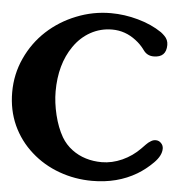

<svg xmlns="http://www.w3.org/2000/svg" viewBox="-52 -758 777 814"><g transform="rotate(5 337.0 -350.5)"><path d="M646.5 -178.2Q656.2 -168.5 656.2 -154.8Q656.2 -125 625 -93.8Q593.8 -62.5 558.6 -41.5Q476.6 7.3 369.6 7.3Q295.9 7.3 229 -17.1Q161.6 -41.5 109.9 -87.9Q57.6 -134.3 28.3 -198.2Q-0.5 -262.2 -0.5 -337.9Q-0.5 -415 30.8 -482.9Q62 -551.3 116.2 -601.6Q170.9 -651.9 241.2 -679.7Q311.5 -708 387.7 -708Q445.8 -708 503.4 -691.9Q561.5 -675.8 605.5 -646Q607.4 -644.5 613.8 -639.2Q620.1 -633.3 621.1 -632.3Q637.2 -616.7 637.2 -594.2Q637.2 -541 583.5 -541Q555.2 -541 539.1 -564.5Q522.5 -587.4 501 -603.5Q455.1 -639.2 398.9 -639.2Q349.6 -639.2 307.1 -615.7Q265.1 -592.3 236.3 -550.3Q182.6 -472.7 182.6 -356.9Q182.6 -310.1 195.3 -257.3Q208 -205.1 230.5 -166Q248.5 -135.7 275.9 -115.2Q303.2 -94.7 335.4 -85Q367.2 -75.2 403.3 -75.2Q446.8 -75.2 490.2 -94.7Q533.2 -114.3 565.9 -147.9Q581.5 -164.1 583.5 -166Q592.8 -175.8 603 -181.6Q612.8 -188 623.5 -188Q637.2 -188 646.5 -178.2Z"/></g></svg>

Font: inglobal
Style: Bold
Weight: 700
Designer: Andrey Kochetov, Denis Davydov, Evgeny Yurtaev
Foundry: inglobal.ru
Version: Version 1.00 September 25, 2014, initial release